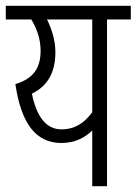

<svg xmlns="http://www.w3.org/2000/svg" viewBox="-20 -642 471 662"><path d="M431 -622H0V-575H88C105 -546 120 -511 120 -467C120 -404 92 -370 33 -352C53 -216 104 -149 191 -149C240 -149 273 -168 298 -192V0H349V-575H431ZM90 -319C139 -343 171 -386 171 -462C171 -503 158 -543 142 -575H298V-255C271 -218 238 -196 192 -196C138 -196 106 -241 90 -319Z"/></svg>

Font: Noto Sans Devanagari UI ExtraCondensed Light
Style: Regular
Weight: 300
Width: 2
Designer: Jelle Bosma - Monotype Design Team
Foundry: Monotype Imaging Inc.
Version: Version 2.004